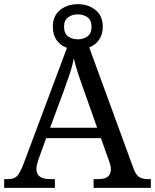

<svg xmlns="http://www.w3.org/2000/svg" viewBox="-20 -903 745 923"><path d="M0 0V-42H19Q48 -42 62.5 -57Q77 -72 95 -120L302 -673Q271 -684 252.5 -709.5Q234 -735 234 -774Q234 -827 269 -855Q304 -883 354 -883Q404 -883 439 -855Q474 -827 474 -774Q474 -737 456 -711.5Q438 -686 409 -675L621 -95Q632 -64 647.5 -53Q663 -42 692 -42H705V0H430V-42H453Q483 -42 498 -53.5Q513 -65 513 -90Q513 -98 511 -107Q509 -116 505 -127L465 -239H202L164 -134Q160 -122 157.5 -110.5Q155 -99 155 -91Q155 -66 171.5 -54Q188 -42 221 -42H244V0ZM221 -289H447L385 -464Q369 -508 356 -547Q343 -586 335 -622Q328 -586 317 -553Q306 -520 289 -473ZM354 -714Q381 -714 400.5 -728Q420 -742 420 -774Q420 -806 400.5 -820Q381 -834 354 -834Q327 -834 307.5 -820Q288 -806 288 -774Q288 -742 307.5 -728Q327 -714 354 -714Z"/></svg>

Font: Noto Serif Toto
Style: Regular
Weight: 400
Designer: Monotype Design Team
Foundry: Monotype Imaging Inc.
Version: Version 2.001